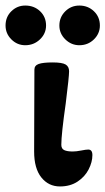

<svg xmlns="http://www.w3.org/2000/svg" viewBox="-58 -657 380 692"><path d="M0 0ZM65 -111 66 -406Q66 -421 81.5 -426.5Q97 -432 132 -432Q166 -432 178.5 -424.5Q191 -417 191 -400Q191 -381 179 -285Q163 -173 163 -135Q163 -121 173.5 -116Q184 -111 204 -111Q217 -111 234.5 -114.5Q252 -118 260 -118Q275 -118 275 -98Q275 -73 261.5 -46.5Q248 -20 221.5 -2.5Q195 15 158 15Q117 15 91 -17.5Q65 -50 65 -111ZM-38 -565Q-38 -596 -17 -616.5Q4 -637 33 -637Q65 -637 86.5 -616.5Q108 -596 108 -565Q108 -536 86 -515Q64 -494 33 -494Q4 -494 -17 -515Q-38 -536 -38 -565ZM156 -565Q156 -595 177 -616Q198 -637 228 -637Q259 -637 280.5 -616.5Q302 -596 302 -565Q302 -536 280.5 -515Q259 -494 228 -494Q199 -494 177.5 -515Q156 -536 156 -565Z"/></svg>

Font: EB Garamond
Style: Bold
Weight: 700
Designer: Georg Duffner and Octavio Pardo
Foundry: Georg Duffner
Version: Version 1.000; ttfautohint (v1.6)